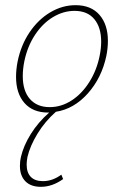

<svg xmlns="http://www.w3.org/2000/svg" viewBox="-20 -432 479 742"><path d="M397 -274Q397 -246 391 -216Q373 -131 319.5 -71Q266 -11 196 0Q154 37 125 84.5Q96 132 86 175Q83 192 83 204Q83 235 99 251.5Q115 268 146 268Q183 268 217 243L224 260Q182 290 138 290Q99 290 78 268.5Q57 247 57 209Q57 190 61 174Q71 131 99 86Q127 41 170 3H166Q107 3 74.5 -34Q42 -71 42 -135Q42 -163 48 -194Q61 -258 94.5 -307.5Q128 -357 174.5 -384.5Q221 -412 272 -412Q332 -412 364.5 -374.5Q397 -337 397 -274ZM371 -271Q371 -326 344.5 -358Q318 -390 268 -390Q225 -390 185 -366Q145 -342 115.5 -297.5Q86 -253 74 -195Q68 -165 68 -138Q68 -81 95.5 -49.5Q123 -18 172 -18Q217 -18 257 -44Q297 -70 325.5 -115.5Q354 -161 365 -216Q371 -245 371 -271Z"/></svg>

Font: Ysabeau Extralight
Style: Italic
Weight: 200
Italic angle: -12°
Designer: Christian Thalmann (Catharsis Fonts)
Version: Version 0.003